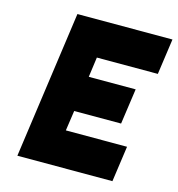

<svg xmlns="http://www.w3.org/2000/svg" viewBox="-105 -791 816 882"><g transform="rotate(15 303.5 -350.0)"><path d="M57 0H509L533 -170H242L256 -266H479L503 -435H280L293 -530H583L607 -700H155Z"/></g></svg>

Font: Unageo
Style: Black-Italic
Weight: 900
Designer: Richard Sepsi
Foundry: Richard Sepsi
Version: Version 2.000